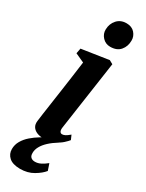

<svg xmlns="http://www.w3.org/2000/svg" viewBox="-258 -815 816 1074"><g transform="rotate(30 150.0 -278.0)"><path d="M127.5 10.5Q101 10.5 82.2 2.5Q63.5 -5.5 54.2 -20.8Q45 -36 48 -58Q50 -76.5 54.5 -107.2Q59 -138 64.8 -178.5Q70.5 -219 77.5 -266.2Q84.5 -313.5 91.5 -365Q98.5 -416.5 105.5 -468.5L47.5 -495L54 -528.5L228.5 -555L252 -542L187.5 -97Q185 -79 189.8 -70.5Q194.5 -62 204 -62Q213.5 -62 224 -67.5Q234.5 -73 251 -87L263.5 -58.5Q256 -48.5 238.2 -32.2Q220.5 -16 192.8 -2.8Q165 10.5 127.5 10.5ZM192 -620.5Q162 -620.5 141.8 -642.2Q121.5 -664 122.5 -693Q123.5 -729.5 146.2 -755Q169 -780.5 207 -780.5Q241.5 -780.5 260.5 -759Q279.5 -737.5 279 -710Q279 -672.5 257 -646.5Q235 -620.5 192 -620.5ZM96.5 223Q48.5 222.5 25.5 201.8Q2.5 181 2.5 149.5Q2.5 121 16.8 96.5Q31 72 54.2 51.8Q77.5 31.5 105 15Q132.5 -1.5 158.5 -14.5L182 -25.5L212.5 -13Q180 7 158 27.5Q136 48 124.8 68.8Q113.5 89.5 113.5 109.5Q113 129.5 122.8 138.2Q132.5 147 149 147Q168 147 186.2 137.8Q204.5 128.5 223.5 113L238 155.5Q219 179.5 182.2 201.2Q145.5 223 96.5 223Z"/></g></svg>

Font: Merriweather 48pt
Style: Bold Italic
Weight: 700
Italic angle: -7.8°
Version: Version 2.101